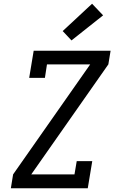

<svg xmlns="http://www.w3.org/2000/svg" viewBox="-20 -1006 640 1026"><path d="M38 0 50 -74 462 -662H231L220 -590H136L160 -735H571L559 -662L147 -74H378L390 -145H473L449 0ZM362 -790 315 -840 472 -986 531 -924Z"/></svg>

Font: Iosevka Slab Extended Oblique
Style: Regular
Weight: 400
Width: 7
Italic angle: -9°
Monospace: yes
Designer: Belleve Invis
Foundry: Belleve Invis
Version: Version 11.1.0; ttfautohint (v1.8.3)